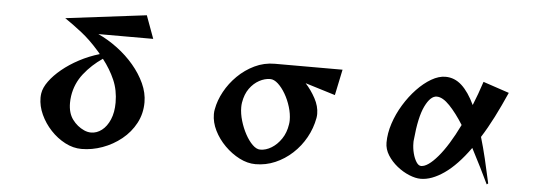

<svg xmlns="http://www.w3.org/2000/svg" viewBox="-51 -931 3101 1095"><g transform="rotate(5 1500.0 -383.5)"><path d="M483 -649Q540 -623 593.5 -583Q647 -543 688.5 -494Q730 -445 754.5 -391.5Q779 -338 779 -284Q779 -219 750 -164.5Q721 -110 672 -70.5Q623 -31 563.5 -9.5Q504 12 444 12Q396 12 350 -12Q304 -36 267 -75.5Q230 -115 208 -163Q186 -211 186 -259Q186 -265 186.5 -271.5Q187 -278 188 -284Q193 -317 219.5 -353.5Q246 -390 288.5 -425Q331 -460 385.5 -489Q440 -518 501 -536Q497 -541 493 -546Q489 -551 485 -555Q435 -612 386 -650.5Q337 -689 287 -723L749 -780L797 -649ZM521 -511Q459 -469 414.5 -412.5Q370 -356 359 -284Q356 -263 356 -244Q356 -186 383 -149.5Q410 -113 450 -95Q470 -86 490 -86Q523 -86 551.5 -108Q580 -130 597.5 -171Q615 -212 615 -268Q615 -339 589.5 -397.5Q564 -456 521 -511Z M1685 -473Q1718 -437 1742 -392.5Q1766 -348 1766 -304Q1766 -299 1765.5 -293Q1765 -287 1764 -281Q1753 -221 1723.5 -168Q1694 -115 1650 -74.5Q1606 -34 1552.5 -11Q1499 12 1440 12Q1394 12 1348 -11.5Q1302 -35 1263.5 -73.5Q1225 -112 1202 -158.5Q1179 -205 1179 -252Q1179 -268 1182 -281Q1191 -331 1218.5 -381.5Q1246 -432 1288.5 -474Q1331 -516 1385 -542Q1439 -568 1500 -568H1888L1857 -420ZM1460 -73Q1492 -73 1524 -92.5Q1556 -112 1580 -147.5Q1604 -183 1611 -231Q1612 -237 1612.5 -243Q1613 -249 1613 -255Q1613 -291 1601 -330.5Q1589 -370 1569.5 -403.5Q1550 -437 1527 -458Q1504 -479 1482 -479Q1451 -479 1419.5 -462Q1388 -445 1364.5 -412.5Q1341 -380 1333 -331Q1332 -325 1331.5 -318.5Q1331 -312 1331 -305Q1331 -268 1343 -227.5Q1355 -187 1374 -152Q1393 -117 1415.5 -95Q1438 -73 1460 -73Z M2764 12Q2745 -28 2719 -80.5Q2693 -133 2664 -188Q2591 -86 2519.5 -36.5Q2448 13 2386 13Q2356 13 2319.5 -2Q2283 -17 2250 -43.5Q2217 -70 2195.5 -104Q2174 -138 2174 -176Q2174 -229 2192.5 -285.5Q2211 -342 2243 -394.5Q2275 -447 2314.5 -488.5Q2354 -530 2396 -554.5Q2438 -579 2477 -579Q2529 -579 2570 -541.5Q2611 -504 2645 -432Q2658 -464 2670.5 -498Q2683 -532 2695 -569L2844 -519Q2810 -442 2776.5 -376Q2743 -310 2708 -255Q2725 -198 2740.5 -133Q2756 -68 2772 6ZM2592 -313Q2552 -377 2511.5 -419.5Q2471 -462 2437 -462Q2401 -462 2370.5 -399.5Q2340 -337 2328 -206Q2327 -202 2327 -197Q2327 -192 2327 -187Q2327 -157 2334.5 -128Q2342 -99 2354.5 -79.5Q2367 -60 2382 -60Q2420 -60 2476.5 -126Q2533 -192 2592 -313Z"/></g></svg>

Font: Reggae One
Style: Regular
Weight: 400
Designer: Fontworks Inc.
Foundry: Fontworks Inc.
Version: Version 1.100